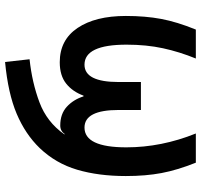

<svg xmlns="http://www.w3.org/2000/svg" viewBox="-38 -774 811 776"><g transform="rotate(-90 368.0 -385.5)"><path d="M99 0H217Q161 -139 161 -281Q161 -450 241 -450Q312 -450 312 -312V-222H425V-312Q425 -450 495 -450Q576 -450 576 -280Q576 -200 561.5 -133Q547 -66 520 0H637Q668 -76 680 -140Q692 -204 692 -283Q692 -406 643.5 -478Q595 -550 505 -550Q451 -550 418.5 -524Q386 -498 370 -454H367Q354 -495 325 -521.5Q296 -548 249 -548Q227 -548 214 -529V-532Q263 -602 343 -632Q423 -662 517 -672L506 -771Q379 -759 296.5 -724Q214 -689 158 -631Q96 -566 70.5 -479.5Q45 -393 45 -283Q45 -203 57 -139Q69 -75 99 0Z"/></g></svg>

Font: Noto Sans Georgian Condensed Semi
Style: Regular
Weight: 600
Width: 3
Designer: Monotype Design Team
Foundry: Monotype Imaging Inc.
Version: Version 1.901